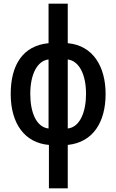

<svg xmlns="http://www.w3.org/2000/svg" viewBox="-20 -780 629 1040"><path d="M347 -760H243V-546C104 -533 38 -428 38 -271C38 -109 115 -6 245 5V240H347V5C483 -9 552 -117 552 -271C552 -419 484 -534 347 -546ZM243 -458V-84C177 -91 144 -171 144 -271C144 -380 183 -451 243 -458ZM347 -458C407 -450 446 -380 446 -271C446 -174 413 -91 347 -84Z"/></svg>

Font: Noto Sans Display Condensed Medium
Style: Regular
Weight: 500
Width: 3
Designer: Monotype Design Team
Foundry: Monotype Imaging Inc.
Version: Version 1.900